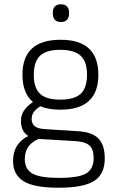

<svg xmlns="http://www.w3.org/2000/svg" viewBox="-20 -681 550 898"><path d="M262 -168Q207 -168 169 -184Q149 -172 138.5 -157.5Q128 -143 128 -124Q128 -104 141.5 -91.5Q155 -79 192 -77L349 -67Q411 -63 440.5 -33Q470 -3 470 60Q470 134 420 165.5Q370 197 254 197Q139 197 90 166.5Q41 136 41 72Q41 -9 112 -45Q78 -67 78 -115Q78 -143 92 -163.5Q106 -184 134 -204Q85 -245 85 -332Q85 -495 264 -495Q440 -495 440 -331Q440 -168 262 -168ZM262 -215Q328 -215 357.5 -242.5Q387 -270 387 -331Q387 -393 357 -420.5Q327 -448 262 -448Q197 -448 167.5 -420.5Q138 -393 138 -331Q138 -270 167 -242.5Q196 -215 262 -215ZM96 63Q96 111 132 131Q168 151 256 151Q348 151 383 130Q418 109 418 58Q418 17 398.5 -0.5Q379 -18 333 -21L161 -31H160Q96 -4 96 63ZM265 -578Q246 -578 236.5 -588.5Q227 -599 227 -616V-624Q227 -640 236.5 -650.5Q246 -661 265 -661Q284 -661 293.5 -650.5Q303 -640 303 -624V-616Q303 -599 293.5 -588.5Q284 -578 265 -578Z"/></svg>

Font: Sofia Sans Light
Style: Regular
Weight: 300
Designer: Botio Nikoltchev, Ani Petrova
Foundry: lettersoup
Version: Version 4.100; ttfautohint (v1.8.3)